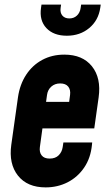

<svg xmlns="http://www.w3.org/2000/svg" viewBox="-20 -800 475 833"><path d="M178 13Q98.5 13 58 -38Q17.5 -89 29 -172L58 -378Q66 -433.5 93.2 -475.2Q120.5 -517 163 -540Q205.5 -563 259 -563Q338.5 -563 379 -512.2Q419.5 -461.5 408 -378L389 -243H148L164 -358H280L284 -388Q287 -410.5 276 -424.2Q265 -438 241 -438Q218 -438 202.5 -424.2Q187 -410.5 184 -388L153 -162Q150 -139.5 160.8 -125.8Q171.5 -112 195.5 -112Q220.5 -112 234.8 -126.5Q249 -141 252 -162L255 -182H380L379 -172Q373.5 -114.5 345.2 -73Q317 -31.5 273.5 -9.2Q230 13 178 13ZM270 -645Q212.5 -645 181.2 -678.2Q150 -711.5 158 -766L160 -780H245L243 -766Q240 -745 250.5 -732.5Q261 -720 281 -720Q300.5 -720 313.8 -732.5Q327 -745 330 -766L332 -780H417L415 -766Q407 -711.5 367 -678.2Q327 -645 270 -645Z"/></svg>

Font: Mohave Light
Style: Bold Italic
Weight: 700
Italic angle: -8°
Version: Version 2.003